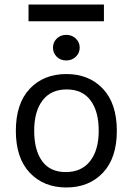

<svg xmlns="http://www.w3.org/2000/svg" viewBox="-20 -817 586 848"><path d="M106 -723V-797H439V-723ZM230.5 -566.5Q214 -583 214 -606.5Q214 -630 230.5 -646.5Q247 -663 272.5 -663Q298 -663 315 -646.5Q332 -630 332 -606.5Q332 -583 315 -566.5Q298 -550 272.5 -550Q247 -550 230.5 -566.5ZM50 -239Q50 -360 111.5 -425Q173 -490 273 -490Q373 -490 434.5 -425Q496 -360 496 -239Q496 -119 434.5 -54Q373 11 273 11Q173 11 111.5 -54Q50 -119 50 -239ZM168 -373.5Q131 -325 131 -239.5Q131 -154 166 -105.5Q201 -57 270.5 -57Q340 -57 378 -105.5Q416 -154 416 -239.5Q416 -325 380 -373.5Q344 -422 274.5 -422Q205 -422 168 -373.5Z"/></svg>

Font: Karmilla
Style: Regular
Weight: 400
Designer: Jonathan Pinhorn
Version: Version 1.000